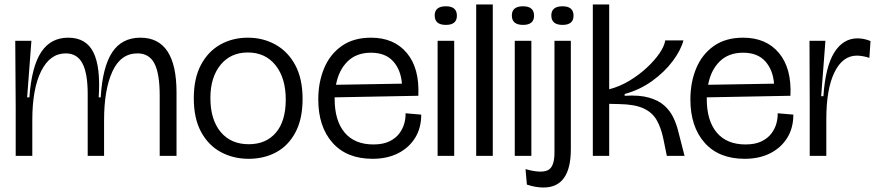

<svg xmlns="http://www.w3.org/2000/svg" viewBox="-20 -695 3912 856"><path d="M50 0V-215L48 -513H120L101 -261H111Q121 -398 163.5 -462.5Q206 -527 284 -527Q364 -527 396.5 -461.5Q429 -396 420 -261H429Q437 -396 480 -461.5Q523 -527 606 -527Q767 -527 767 -283V0H692V-269Q692 -367 668.5 -412Q645 -457 593 -457Q518 -457 481 -376Q444 -295 444 -159V0H371V-276Q371 -368 347.5 -412.5Q324 -457 273 -457Q203 -457 163.5 -378Q124 -299 124 -159V0Z M1089 13Q1020 13 964.5 -17Q909 -47 876.5 -107Q844 -167 844 -257Q844 -346 876 -406Q908 -466 962.5 -496.5Q1017 -527 1085 -527Q1153 -527 1208.5 -496Q1264 -465 1296.5 -404.5Q1329 -344 1329 -254Q1329 -164 1297 -104.5Q1265 -45 1211 -16Q1157 13 1089 13ZM1089 -52Q1166 -52 1210 -103.5Q1254 -155 1254 -251Q1254 -347 1208.5 -404Q1163 -461 1085 -461Q1008 -461 963 -405.5Q918 -350 918 -258Q918 -162 963.5 -107Q1009 -52 1089 -52Z M1641 13Q1526 13 1462.5 -58.5Q1399 -130 1399 -252Q1399 -328 1425 -390.5Q1451 -453 1503.5 -490Q1556 -527 1634 -527Q1737 -527 1794 -458.5Q1851 -390 1845 -268L1472 -261Q1472 -258 1472 -254Q1472 -157 1516.5 -104Q1561 -51 1645 -51Q1688 -51 1716.5 -65Q1745 -79 1761 -101Q1777 -123 1783 -146.5Q1789 -170 1788 -190L1858 -184Q1858 -124 1830.5 -80Q1803 -36 1754.5 -11.5Q1706 13 1641 13ZM1634 -460Q1569 -460 1529.5 -421Q1490 -382 1478 -317L1772 -322Q1767 -384 1732.5 -422Q1698 -460 1634 -460Z M1931 0V-513H2005V0ZM1968 -584Q1918 -584 1918 -626Q1918 -667 1968 -667Q2017 -667 2017 -625Q2017 -584 1968 -584Z M2103 0V-675H2177V0Z M2275 0V-513H2349V0ZM2312 -584Q2262 -584 2262 -626Q2262 -667 2312 -667Q2361 -667 2361 -625Q2361 -584 2312 -584Z M2403 141Q2387 141 2368.5 138Q2350 135 2329 128L2323 59Q2390 78 2421 64.5Q2452 51 2452 -14V-513H2525V-30Q2525 141 2403 141ZM2488 -584Q2438 -584 2438 -626Q2438 -667 2488 -667Q2537 -667 2537 -625Q2537 -584 2488 -584Z M2623 0V-675H2696V-297Q2743 -309 2786 -335Q2829 -361 2863.5 -393Q2898 -425 2920 -457Q2942 -489 2946 -515H3027Q3016 -472 2979.5 -423Q2943 -374 2887.5 -334Q2832 -294 2765 -276V-268Q2830 -272 2872.5 -260Q2915 -248 2941 -225Q2967 -202 2981.5 -172Q2996 -142 3004 -109L3032 0H2953L2937 -78Q2927 -126 2907.5 -160Q2888 -194 2848.5 -212Q2809 -230 2740 -231L2696 -232V0Z M3300 13Q3185 13 3121.5 -58.5Q3058 -130 3058 -252Q3058 -328 3084 -390.5Q3110 -453 3162.5 -490Q3215 -527 3293 -527Q3396 -527 3453 -458.5Q3510 -390 3504 -268L3131 -261Q3131 -258 3131 -254Q3131 -157 3175.5 -104Q3220 -51 3304 -51Q3347 -51 3375.5 -65Q3404 -79 3420 -101Q3436 -123 3442 -146.5Q3448 -170 3447 -190L3517 -184Q3517 -124 3489.5 -80Q3462 -36 3413.5 -11.5Q3365 13 3300 13ZM3293 -460Q3228 -460 3188.5 -421Q3149 -382 3137 -317L3431 -322Q3426 -384 3391.5 -422Q3357 -460 3293 -460Z M3590 0V-235L3589 -513H3660L3641 -266H3651Q3660 -398 3699.5 -461Q3739 -524 3803 -524Q3832 -524 3861 -512L3856 -437Q3841 -442 3826.5 -444.5Q3812 -447 3800 -447Q3737 -447 3700.5 -373Q3664 -299 3664 -163V0Z"/></svg>

Font: Bricolage Grotesque 96pt Light
Style: Regular
Weight: 300
Designer: Mathieu Triay
Foundry: Atelier Triay
Version: Version 1.001; ttfautohint (v1.8.4.7-5d5b);gftools[0.9.33.de